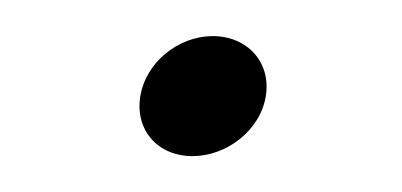

<svg xmlns="http://www.w3.org/2000/svg" viewBox="-27 -165 435 208"><g transform="rotate(5 191.0 -61.0)"><path d="M126 -61C120 -24 144 5 181 5C218 5 254 -24 260 -61C266 -98 241 -127 204 -127C167 -127 132 -98 126 -61Z"/></g></svg>

Font: Charger Monospace
Style: Regular
Weight: 400
Designer: Jasper
Foundry: Cannot Into Space Fonts
Version: Version 0.980